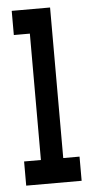

<svg xmlns="http://www.w3.org/2000/svg" viewBox="-50 -696 350 728"><g transform="rotate(-5 125.0 -332.5)"><path d="M20 0V-92H84V-573H23V-665H169V-92H231V0Z"/></g></svg>

Font: Inconsolata UltraCondensed Black
Style: Regular
Weight: 900
Width: 1
Monospace: yes
Designer: Raph Levien, Cyreal, Brenton Simpson
Foundry: Raph Levien, Cyreal, Google
Version: Version 3.001; ttfautohint (v1.8.2.53-6de2)